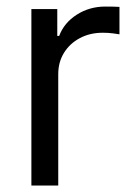

<svg xmlns="http://www.w3.org/2000/svg" viewBox="-20 -574 412 594"><path d="M77.1 0V-545.9H157.2V-462.9H163.1Q178.2 -503.4 217.5 -528.6Q256.8 -553.7 305.7 -553.7Q314.9 -553.7 328.6 -553.5Q342.3 -553.2 349.6 -552.7V-467.8Q345.2 -468.8 330.1 -470.7Q314.9 -472.7 297.9 -472.7Q258.3 -472.7 227.1 -456.1Q195.8 -439.5 178 -410.6Q160.2 -381.8 160.2 -344.7V0Z"/></svg>

Font: Inter
Style: Regular
Weight: 400
Designer: Rasmus Andersson
Foundry: rsms
Version: Version 4.000;git-8c9346024